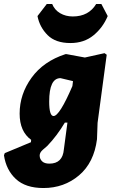

<svg xmlns="http://www.w3.org/2000/svg" viewBox="-72 -752 572 968"><path d="M439 -732 471 -671Q447 -613 399.5 -574Q352 -535 283 -535Q208 -535 168 -575Q128 -615 117 -671L164 -732H191Q203 -702 231 -685.5Q259 -669 295 -669Q375 -669 413 -732ZM264 -479 356 -462 455 -484 466 -476 420 -133 417 -50Q402 68 326.5 132Q251 196 147 196Q57 196 8 150.5Q-41 105 -52 31L-48 20L84 -35L85 -47Q27 -89 27 -179Q27 -277 87 -360Q147 -443 258 -479ZM176 -240Q176 -167 198 -167Q228 -167 293 -318L296 -343L233 -358Q176 -358 176 -240ZM177 73Q244 73 250 1L268 -134H255Q215 -67 167 -17L144 3Q128 17 128 32Q128 49 140 61Q152 73 177 73Z"/></svg>

Font: Alegreya Sans Black
Style: Italic
Weight: 900
Italic angle: -7°
Designer: Juan Pablo del Peral
Foundry: Huerta Tipografica
Version: Version 2.007